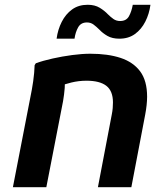

<svg xmlns="http://www.w3.org/2000/svg" viewBox="-20 -784 701 804"><path d="M34 0 107 -376Q114 -409 119 -444Q124 -479 125 -511L130 -519Q160 -530 200.5 -539Q241 -548 282.5 -553.5Q324 -559 358 -559Q432 -559 485 -541.5Q538 -524 567 -485Q596 -446 596 -379Q596 -363 594 -344Q592 -325 588 -304L530 0H390L448 -304Q451 -319 452 -331.5Q453 -344 453 -355Q453 -403 425.5 -424.5Q398 -446 342 -446Q310 -446 279 -438.5Q248 -431 227 -422L250 -462Q253 -442 251 -415.5Q249 -389 244 -360L174 0ZM217 -622Q222 -660 238.5 -692.5Q255 -725 282 -744.5Q309 -764 347 -764Q377 -764 397.5 -751.5Q418 -739 432 -724Q443 -713 455 -704.5Q467 -696 483 -696Q509 -696 520 -716Q531 -736 536 -764H610Q605 -726 588.5 -693.5Q572 -661 545 -641.5Q518 -622 480 -622Q450 -622 430 -633.5Q410 -645 396 -660Q384 -672 372 -681Q360 -690 344 -690Q319 -690 307.5 -670Q296 -650 292 -622Z"/></svg>

Font: Kufam SemiBold
Style: Italic
Weight: 600
Italic angle: -11°
Designer: Artur Schmal
Foundry: Original Type
Version: Version 1.301; ttfautohint (v1.8.3)